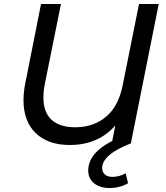

<svg xmlns="http://www.w3.org/2000/svg" viewBox="-20 -720 835 964"><path d="M777 -700 637 0H541L559 -90Q473 8 330 8Q222 8 160 -51Q98 -110 98 -217Q98 -257 107 -302L186 -700H286L205 -298Q198 -263 198 -230Q198 -156 239 -118.5Q280 -81 358 -81Q449 -81 512 -133.5Q575 -186 596 -292L678 -700ZM423 136Q423 32 595 -35L637 0Q566 27 529.5 58.5Q493 90 493 123Q493 144 506.5 156Q520 168 544 168Q580 168 611 150L623 200Q581 224 530 224Q482 224 452.5 200.5Q423 177 423 136Z"/></svg>

Font: Montserrat Alternates Medium
Style: Italic
Weight: 500
Italic angle: -11.3°
Designer: Julieta Ulanovsky
Foundry: Julieta Ulanovsky
Version: Version 7.200